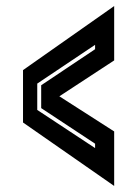

<svg xmlns="http://www.w3.org/2000/svg" viewBox="-20 -613 453 634"><path d="M357 1 56 -208.5V-381.5L357 -593V-413.5L176 -295L357 -179ZM294 -124V-138.5L116 -256V-331.5L294 -450.5V-465L103 -337V-250Z"/></svg>

Font: Tourney Thin
Style: Regular
Weight: 100
Designer: Tyler Finck
Foundry: Etcetera Type Co
Version: Version 1.015